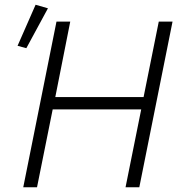

<svg xmlns="http://www.w3.org/2000/svg" viewBox="-20 -789 755 809"><path d="M509 0 575 -328H202L136 0H78L218 -698H276L213 -380H585L649 -698H707L567 0ZM182 -754 91 -586 54 -596 130 -769Z"/></svg>

Font: IBM Plex Sans Light
Style: Italic
Weight: 300
Italic angle: -11.31°
Designer: Mike Abbink, Paul van der Laan, Pieter van Rosmalen
Foundry: Bold Monday
Version: Version 3.201